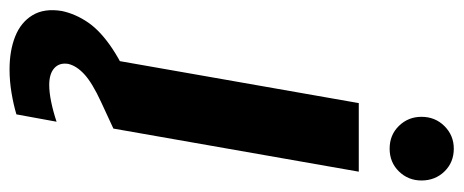

<svg xmlns="http://www.w3.org/2000/svg" viewBox="-378 -438 947 392"><g transform="rotate(90 95.0 -241.5)"><path d="M21 0 109 -501H249L161 0ZM202 -564Q174 -564 155.5 -583Q137 -602 137 -629Q137 -657 156 -676Q175 -695 202 -695Q230 -695 248.5 -676Q267 -657 267 -629Q267 -602 248.5 -583Q230 -564 202 -564ZM40 212Q2 212 -27 200.5Q-56 189 -70.5 165Q-85 141 -79 105Q-73 77 -55.5 51.5Q-38 26 -2 2Q34 -22 94 -46L142 -65L161 0L107 25Q68 43 50.5 59Q33 75 29 92Q26 110 37.5 120.5Q49 131 72 131Q87 131 106.5 127Q126 123 147 116L132 198Q112 204 88 208Q64 212 40 212Z"/></g></svg>

Font: DM Sans 18pt ExtraBold
Style: Italic
Weight: 800
Italic angle: -10°
Designer: Colophon Foundry, Jonny Pinhorn
Foundry: Colophon Foundry
Version: Version 4.004;gftools[0.9.30]